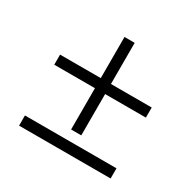

<svg xmlns="http://www.w3.org/2000/svg" viewBox="-137 -706 922 910"><g transform="rotate(30 323.5 -251.0)"><path d="M295.9 -51.8V-277.8H73.2V-333H295.9V-558.1H351.6V-333H574.7V-277.8H351.6V-51.8ZM73.2 55.7V0H574.2V55.7Z"/></g></svg>

Font: Acari Sans
Style: Italic
Weight: 400
Italic angle: -13°
Designer: Alfredo Marco Pradil and Stefan Peev
Foundry: Hanken Design Co.
Version: Version 1.045;January 11, 2019;FontCreator 11.5.0.2425 64-bi